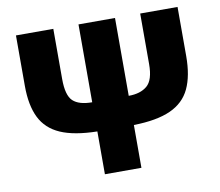

<svg xmlns="http://www.w3.org/2000/svg" viewBox="-79 -808 1031 901"><g transform="rotate(-10 437.0 -357.0)"><path d="M822 -714V-480Q822 -386 793.5 -325.5Q765 -265 699.5 -235.5Q634 -206 524 -204V0H350V-204Q240 -206 175 -234.5Q110 -263 81 -322Q52 -381 52 -473V-714H230V-475Q230 -397 258.5 -370Q287 -343 350 -343V-714H524V-343Q580 -343 612 -370Q644 -397 644 -473V-714Z"/></g></svg>

Font: Noto Sans Disp ExtBd
Style: Regular
Weight: 800
Designer: Monotype Design Team
Foundry: Monotype Imaging Inc.
Version: Version 2.000;GOOG;noto-source:20170915:90ef993387c0; ttfaut